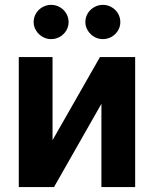

<svg xmlns="http://www.w3.org/2000/svg" viewBox="-20 -763 628 783"><path d="M387.7 -530.3H531.2V0H393.6V-339.8L200.2 0H56.6V-530.3H194.3V-191.4ZM117.2 -672.9Q117.2 -691.9 126.7 -708Q136.2 -724.1 152.8 -733.6Q169.4 -743.2 188.5 -743.2Q208 -743.2 224.4 -733.6Q240.7 -724.1 250.2 -708Q259.8 -691.9 259.8 -672.9Q259.8 -654.3 250.2 -638.4Q240.7 -622.6 224.4 -613Q208 -603.5 188.5 -603.5Q169.4 -603.5 153.1 -613Q136.7 -622.6 127 -638.7Q117.2 -654.8 117.2 -672.9ZM328.1 -672.9Q328.1 -691.9 337.6 -708Q347.2 -724.1 363.8 -733.6Q380.4 -743.2 399.4 -743.2Q418.9 -743.2 435.3 -733.6Q451.7 -724.1 461.2 -708Q470.7 -691.9 470.7 -672.9Q470.7 -654.3 461.2 -638.4Q451.7 -622.6 435.3 -613Q418.9 -603.5 399.4 -603.5Q380.4 -603.5 364 -613Q347.7 -622.6 337.9 -638.7Q328.1 -654.8 328.1 -672.9Z"/></svg>

Font: Pretendard Std
Style: Bold
Weight: 700
Designer: Base glyphs from Inter by Rasmus Andersson; Hangeul glyphs from Noto Sans CJK(Source Han Sans) by Jang Soo-young and Kan
Foundry: Kil Hyung-jin
Version: Version 1.309